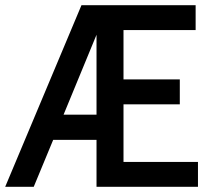

<svg xmlns="http://www.w3.org/2000/svg" viewBox="-26 -720 812 740"><path d="M737 -96V0H346V-181H179L104 0H-6L288 -700H728V-604H450V-414H667V-318H450V-96ZM346 -278V-586L219 -278Z"/></svg>

Font: Cabin Condensed Medium
Style: Regular
Weight: 500
Width: 3
Version: Version 2.001